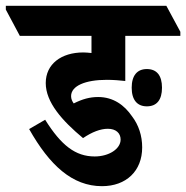

<svg xmlns="http://www.w3.org/2000/svg" viewBox="-82 -646 639 659"><path d="M268 -7C351 -7 406 -59 406 -140C406 -180 394 -217 371 -247C345 -285 307 -313 255 -313C226 -313 201 -306 171 -291C166 -298 162 -306 162 -316C162 -351 210 -372 285 -372C306 -372 332 -370 348 -368V-523H537V-537L489 -626H-62V-613L-14 -523H232V-464C222 -465 213 -466 204 -466C128 -466 75 -426 75 -361C75 -295 131 -232 203 -172C234 -193 263 -204 288 -204C316 -204 332 -189 332 -167C332 -135 292 -109 243 -109C177 -109 128 -147 73 -235L18 -203C88 -79 166 -7 268 -7ZM422 -281C456 -281 474 -303 474 -345C474 -387 456 -409 422 -409C389 -409 370 -387 370 -345C370 -303 389 -281 422 -281Z"/></svg>

Font: Noto Serif Devanagari ExtraCondensed ExtraBold
Style: Regular
Weight: 800
Width: 2
Designer: Universal Thirst, Indian Type Foundry and the Monotype Design Team
Foundry: Monotype Imaging Inc.
Version: Version 2.004